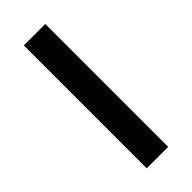

<svg xmlns="http://www.w3.org/2000/svg" viewBox="-219 -695 729 729"><g transform="rotate(-45 145.5 -330.0)"><path d="M203 0H88V-660H203Z"/></g></svg>

Font: Quattrocento Sans
Style: Bold
Weight: 700
Designer: Pablo Impallari
Foundry: Pablo Impallari, Igino Marini, Brenda Gallo
Version: Version 2.000